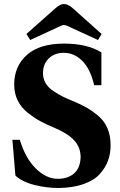

<svg xmlns="http://www.w3.org/2000/svg" viewBox="-20 -925 601 960"><path d="M112 -755 254 -881Q280 -905 299 -905Q321 -905 346 -882L488 -755L470 -725L339 -785Q311 -800 299 -800Q291 -800 261 -785L131 -725ZM42 -226H79Q107 -134 159 -82.5Q211 -31 269 -31Q320 -31 351 -58.5Q382 -86 383 -140Q383 -188 351 -223Q319 -258 250 -287Q209 -304 180.5 -319.5Q152 -335 119 -361Q86 -387 68.5 -422.5Q51 -458 51 -502Q51 -594 114.5 -650.5Q178 -707 300 -707Q416 -707 487 -663V-499H451Q431 -582 390.5 -621.5Q350 -661 299 -661Q253 -661 224 -633Q195 -605 195 -559Q195 -532 207.5 -510Q220 -488 246 -470.5Q272 -453 292 -443Q312 -433 344 -420Q385 -403 413 -387Q441 -371 471.5 -345.5Q502 -320 517.5 -283Q533 -246 533 -199Q533 -157 520 -121.5Q507 -86 478.5 -54.5Q450 -23 397.5 -4.5Q345 14 273 15Q214 15 153 0Q92 -15 57 -47Z"/></svg>

Font: Heuristica
Style: Bold
Weight: 700
Version: Version 1.0.2